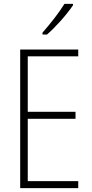

<svg xmlns="http://www.w3.org/2000/svg" viewBox="-20 -969 475 989"><path d="M356 -942V-949H312C282 -901 242 -850 199 -801V-791H222C266 -829 325 -895 356 -942ZM383 0V-36H123V-357H369V-393H123V-679H383V-714H84V0Z"/></svg>

Font: Noto Sans Tamil Condensed ExtraLight
Style: Regular
Weight: 200
Width: 3
Designer: Jelle Bosma - Monotype Design Team
Foundry: Monotype Imaging Inc.
Version: Version 2.004